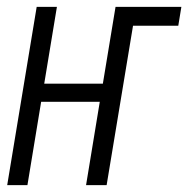

<svg xmlns="http://www.w3.org/2000/svg" viewBox="-20 -540 549 560"><path d="M1 0 87 -520H146L109 -296H280L317 -520H509L500 -465H368L291 0H231L271 -243H100L60 0Z"/></svg>

Font: Iosevka Term Curly Lt Obl
Style: Regular
Weight: 300
Italic angle: -9°
Designer: Belleve Invis
Foundry: Belleve Invis
Version: Version 32.3.0